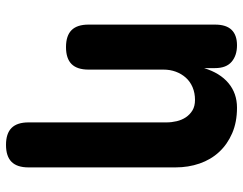

<svg xmlns="http://www.w3.org/2000/svg" viewBox="-105 -495 810 640"><g transform="rotate(90 300.0 -175.0)"><path d="M212 -315V-65Q212 -27 193.5 -8.5Q175 10 137 10Q99 10 80.5 -8.5Q62 -27 62 -65V-487Q62 -524 79.5 -542Q97 -560 131 -560Q165 -560 186 -542Q207 -524 207 -487V-450Q223 -503 257 -531.5Q291 -560 339 -560Q387 -560 424 -544Q461 -528 486.5 -500.5Q512 -473 525 -435.5Q538 -398 538 -355V135Q538 173 519.5 191.5Q501 210 463 210Q425 210 406.5 191.5Q388 173 388 135V-325Q388 -342 384 -359Q380 -376 371 -389.5Q362 -403 348 -411.5Q334 -420 313 -420Q290 -420 271 -412Q252 -404 239 -389.5Q226 -375 219 -356Q212 -337 212 -315Z"/></g></svg>

Font: Maple Mono NL ExtraBold
Style: Regular
Weight: 800
Monospace: yes
Designer: subframe7536
Version: Version 7.000